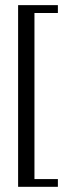

<svg xmlns="http://www.w3.org/2000/svg" viewBox="-20 -720 258 740"><path d="M49.8 0V-700.2H203.1V-669.9H112.8V-29.8H203.1V0Z"/></svg>

Font: Cakra Normal
Style: Regular
Weight: 400
Designer: Lucia Kollert, Vojtech Kollert
Foundry: OoM Type
Version: Version 1.000;Glyphs 3.1.1 (3148)